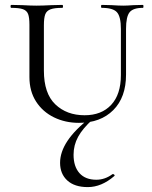

<svg xmlns="http://www.w3.org/2000/svg" viewBox="-20 -488 618 783"><path d="M395 -456Q392 -456 392 -462Q392 -468 395 -468L435 -467Q465 -465 483 -465Q497 -465 525 -467L563 -468Q565 -468 565 -462Q565 -456 563 -456Q523 -456 508.5 -438Q494 -420 494 -370V-184Q494 -91 442 -39Q390 13 302 13Q246 13 200 -9.5Q154 -32 127 -74Q100 -116 100 -174V-387Q100 -417 94.5 -431Q89 -445 73.5 -450.5Q58 -456 26 -456Q23 -456 23 -462Q23 -468 26 -468L71 -467Q107 -465 128 -465Q153 -465 191 -467L234 -468Q237 -468 237 -462Q237 -456 234 -456Q202 -456 186 -450Q170 -444 164.5 -429.5Q159 -415 159 -385V-200Q159 -107 205.5 -62.5Q252 -18 325 -18Q394 -18 433.5 -60.5Q473 -103 473 -182V-370Q473 -420 457 -438Q441 -456 395 -456ZM280 143Q280 191 304 218Q328 245 373 245Q408 245 439 222H441Q444 222 446.5 225Q449 228 446 230Q394 275 338 275Q284 275 254.5 248Q225 221 225 176Q225 88 346 -6L358 -1Q317 36 298.5 70Q280 104 280 143Z"/></svg>

Font: Cormorant SC
Style: Regular
Weight: 400
Designer: Christian Thalmann (Catharsis Fonts)
Foundry: Catharsis Fonts
Version: Version 4.000